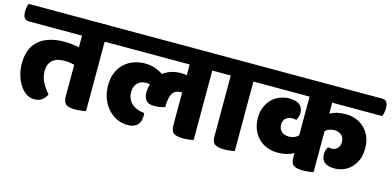

<svg xmlns="http://www.w3.org/2000/svg" viewBox="-98 -972 2741 1344"><g transform="rotate(15 1273.0 -300.0)"><path d="M615 -620Q639 -620 649.5 -605Q660 -590 660 -561Q660 -548 656.5 -529.5Q653 -511 648 -502H558V0Q550 3 526 6.5Q502 10 482 10Q438 10 416 -4Q394 -18 394 -63V-291Q377 -295 359.5 -297.5Q342 -300 324 -300Q299 -300 277.5 -295Q256 -290 240 -277.5Q224 -265 214.5 -245Q205 -225 205 -195Q205 -151 225 -113.5Q245 -76 274 -44Q265 -21 243 -3Q221 15 183 15Q150 15 123 -5Q96 -25 77 -56.5Q58 -88 47.5 -126.5Q37 -165 37 -203Q37 -317 103 -373Q169 -429 288 -429Q312 -429 340 -426Q368 -423 394 -418V-502H10Q-15 -502 -25 -517.5Q-35 -533 -35 -563Q-35 -575 -32 -593Q-29 -611 -24 -620Z M1086 -169Q1066 -163 1047.5 -160Q1029 -157 1008 -157Q968 -157 950 -177.5Q932 -198 932 -232Q932 -265 941 -295Q929 -299 913 -299Q891 -299 875 -291.5Q859 -284 848.5 -272Q838 -260 833 -244Q828 -228 828 -211Q828 -180 839.5 -158Q851 -136 869.5 -121.5Q888 -107 910.5 -100Q933 -93 955 -91Q956 -86 956 -79.5Q956 -73 956 -68Q956 -50 951 -34Q946 -18 935 -6Q924 6 905.5 13Q887 20 860 20Q821 20 785 3Q749 -14 721 -44.5Q693 -75 676.5 -118.5Q660 -162 660 -215Q660 -268 677.5 -308Q695 -348 724 -374.5Q753 -401 791 -414.5Q829 -428 870 -428Q915 -428 947 -416Q979 -404 1003 -387Q1027 -406 1059.5 -417Q1092 -428 1131 -428Q1142 -428 1153 -427Q1164 -426 1174 -424V-502H635Q610 -502 600 -517.5Q590 -533 590 -563Q590 -575 593 -593Q596 -611 601 -620H1395Q1419 -620 1429.5 -605Q1440 -590 1440 -561Q1440 -548 1436.5 -529.5Q1433 -511 1428 -502H1338V1Q1330 4 1306 7Q1282 10 1262 10Q1218 10 1196 -3.5Q1174 -17 1174 -62V-299H1168Q1123 -299 1104.5 -268.5Q1086 -238 1086 -169Z M1693 -620Q1717 -620 1727.5 -605Q1738 -590 1738 -561Q1738 -548 1734.5 -529.5Q1731 -511 1726 -502H1636V1Q1628 4 1604 7Q1580 10 1560 10Q1516 10 1494 -3.5Q1472 -17 1472 -62V-502H1415Q1390 -502 1380 -517.5Q1370 -533 1370 -563Q1370 -575 1373 -593Q1376 -611 1381 -620Z M2536 -620Q2560 -620 2570.5 -605Q2581 -590 2581 -561Q2581 -548 2577.5 -529.5Q2574 -511 2569 -502H2207V-422Q2229 -435 2257 -442Q2285 -449 2321 -449Q2360 -449 2394.5 -436Q2429 -423 2455.5 -398Q2482 -373 2497.5 -336Q2513 -299 2513 -250Q2513 -203 2498 -168Q2483 -133 2459 -109Q2435 -85 2403.5 -73Q2372 -61 2339 -61Q2293 -61 2268.5 -80.5Q2244 -100 2244 -138Q2244 -169 2260 -193Q2273 -190 2285 -190Q2309 -190 2326.5 -206.5Q2344 -223 2344 -254Q2344 -285 2324.5 -302.5Q2305 -320 2273 -320Q2252 -320 2235.5 -313.5Q2219 -307 2207 -296V1Q2199 4 2175 7Q2151 10 2131 10Q2087 10 2065 -3.5Q2043 -17 2043 -62V-93Q2021 -80 1992.5 -72.5Q1964 -65 1926 -65Q1887 -65 1852 -78Q1817 -91 1790.5 -116.5Q1764 -142 1748 -179Q1732 -216 1732 -265Q1732 -311 1747.5 -346.5Q1763 -382 1788 -405.5Q1813 -429 1845 -441Q1877 -453 1911 -453Q1962 -453 1986.5 -432Q2011 -411 2011 -375Q2011 -360 2006.5 -345Q2002 -330 1995 -320Q1990 -322 1983 -323Q1976 -324 1964 -324Q1939 -324 1920 -308Q1901 -292 1901 -261Q1901 -230 1921.5 -212Q1942 -194 1974 -194Q1997 -194 2014 -201.5Q2031 -209 2043 -221V-502H1708Q1683 -502 1673 -517.5Q1663 -533 1663 -563Q1663 -575 1666 -593Q1669 -611 1674 -620Z"/></g></svg>

Font: Baloo
Style: Regular
Weight: 400
Designer: Sarang Kulkarni and Ek Type
Foundry: Ek Type
Version: Version 1.443;PS 1.000;hotconv 16.6.51;makeotf.lib2.5.65220;